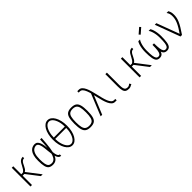

<svg xmlns="http://www.w3.org/2000/svg" viewBox="461 -2652 4479 4479"><g transform="rotate(-45 2700.0 -413.0)"><path d="M126 0V-618H176V-354H228Q263 -374 285.5 -407Q308 -440 325.5 -476.5Q343 -513 363 -545Q383 -577 412.5 -597.5Q442 -618 489 -618V-572Q452 -572 429 -553.5Q406 -535 389.5 -505.5Q373 -476 358 -443Q343 -410 323.5 -380.5Q304 -351 273 -333L529 0H469L232 -308H176V0Z M1140 -46V0Q1101 0 1076.5 -24.5Q1052 -49 1037.5 -91Q1023 -133 1015 -185Q1007 -237 1002 -292.5Q997 -348 991 -400Q985 -452 973.5 -494Q962 -536 942.5 -560.5Q923 -585 890 -585Q850 -585 812 -559Q774 -533 750 -470.5Q726 -408 726 -298Q726 -197 738.5 -139Q751 -81 780 -56.5Q809 -32 860 -32Q908 -32 943.5 -61.5Q979 -91 1003 -158Q1027 -225 1041 -338Q1055 -451 1060 -618H1110Q1100 -438 1082.5 -316.5Q1065 -195 1036.5 -122Q1008 -49 965 -17.5Q922 14 860 14Q790 14 750 -14.5Q710 -43 693 -111.5Q676 -180 676 -298Q676 -394 693.5 -458Q711 -522 741.5 -560.5Q772 -599 810.5 -615.5Q849 -632 890 -632Q934 -632 961.5 -607.5Q989 -583 1006 -541Q1023 -499 1032 -447Q1041 -395 1046 -339Q1051 -283 1056 -231Q1061 -179 1070 -137Q1079 -95 1095.5 -70.5Q1112 -46 1140 -46Z M1500 14Q1451 14 1409 -15.5Q1367 -45 1335 -100Q1303 -155 1285 -231Q1267 -307 1267 -400Q1267 -493 1285 -569Q1303 -645 1335 -700Q1367 -755 1409 -784.5Q1451 -814 1500 -814Q1549 -814 1591 -784.5Q1633 -755 1665 -700Q1697 -645 1715 -569Q1733 -493 1733 -400Q1733 -307 1715 -231Q1697 -155 1665 -100Q1633 -45 1591 -15.5Q1549 14 1500 14ZM1500 -32Q1550 -32 1591.5 -78Q1633 -124 1658 -207Q1683 -290 1683 -400Q1683 -511 1658 -593.5Q1633 -676 1591.5 -722Q1550 -768 1500 -768Q1450 -768 1408.5 -722Q1367 -676 1342 -593.5Q1317 -511 1317 -400Q1317 -290 1342 -207Q1367 -124 1408.5 -78Q1450 -32 1500 -32ZM1295 -377V-423H1710V-377Z M2100 14Q2019 14 1972 -15.5Q1925 -45 1905 -116Q1885 -187 1885 -309Q1885 -432 1905 -502.5Q1925 -573 1972 -602.5Q2019 -632 2100 -632Q2182 -632 2228.5 -602.5Q2275 -573 2295 -502.5Q2315 -432 2315 -309Q2315 -187 2295 -116Q2275 -45 2228.5 -15.5Q2182 14 2100 14ZM2100 -32Q2163 -32 2199 -57.5Q2235 -83 2250 -143.5Q2265 -204 2265 -309Q2265 -415 2250 -475Q2235 -535 2199 -560.5Q2163 -586 2100 -586Q2037 -586 2001 -560.5Q1965 -535 1950 -475Q1935 -415 1935 -309Q1935 -204 1950 -143.5Q1965 -83 2001 -57.5Q2037 -32 2100 -32Z M2920 0Q2872 0 2837.5 -32Q2803 -64 2778 -117.5Q2753 -171 2734.5 -238Q2716 -305 2699.5 -377Q2683 -449 2666.5 -516Q2650 -583 2629 -636.5Q2608 -690 2579 -722Q2550 -754 2510 -754H2470V-800H2520Q2567 -800 2601 -768Q2635 -736 2660 -682.5Q2685 -629 2703.5 -562Q2722 -495 2738.5 -423Q2755 -351 2772 -284Q2789 -217 2810.5 -163.5Q2832 -110 2861 -78Q2890 -46 2930 -46H2970V0ZM2441 0 2674 -571 2693 -492 2492 0Z M3366 14Q3309 14 3276 -6.5Q3243 -27 3229 -76.5Q3215 -126 3215 -211V-618H3265V-211Q3265 -143 3274 -104Q3283 -65 3305.5 -48.5Q3328 -32 3366 -32Q3389 -32 3407 -40Q3425 -48 3451 -70L3480 -26Q3443 -4 3418.5 5Q3394 14 3366 14Z M3726 0V-618H3776V-354H3828Q3863 -374 3885.5 -407Q3908 -440 3925.5 -476.5Q3943 -513 3963 -545Q3983 -577 4012.5 -597.5Q4042 -618 4089 -618V-572Q4052 -572 4029 -553.5Q4006 -535 3989.5 -505.5Q3973 -476 3958 -443Q3943 -410 3923.5 -380.5Q3904 -351 3873 -333L4129 0H4069L3832 -308H3776V0Z M4620 14Q4565 14 4533.5 -17Q4502 -48 4488.5 -122Q4475 -196 4475 -324H4525Q4525 -213 4534 -149.5Q4543 -86 4563.5 -59Q4584 -32 4620 -32Q4656 -32 4677 -59Q4698 -86 4706.5 -149.5Q4715 -213 4715 -324Q4715 -382 4706 -438Q4697 -494 4680.5 -541Q4664 -588 4642 -618H4698Q4718 -590 4733 -544Q4748 -498 4756.5 -441Q4765 -384 4765 -324Q4765 -196 4751.5 -122Q4738 -48 4706.5 -17Q4675 14 4620 14ZM4380 14Q4325 14 4293.5 -17Q4262 -48 4248.5 -122Q4235 -196 4235 -324Q4235 -384 4243.5 -441Q4252 -498 4267 -544Q4282 -590 4302 -618H4358Q4336 -588 4319.5 -541Q4303 -494 4294 -438Q4285 -382 4285 -324Q4285 -213 4294 -149.5Q4303 -86 4323.5 -59Q4344 -32 4380 -32Q4416 -32 4437 -59Q4458 -86 4466.5 -149.5Q4475 -213 4475 -324H4525Q4525 -196 4511.5 -122Q4498 -48 4466.5 -17Q4435 14 4380 14ZM4449 -687 4416 -722 4551 -840 4584 -805Z M5075 0 4845 -618H4897L5125 -7V0ZM5125 0 5088 -31Q5144 -112 5181 -174Q5218 -236 5239.5 -286Q5261 -336 5270 -379.5Q5279 -423 5279 -466Q5279 -513 5269.5 -546Q5260 -579 5234 -618H5292Q5313 -580 5321 -547Q5329 -514 5329 -466Q5329 -417 5319.5 -370.5Q5310 -324 5287 -271.5Q5264 -219 5224.5 -153Q5185 -87 5125 0Z"/></g></svg>

Font: Victor Mono Thin
Style: Regular
Weight: 100
Monospace: yes
Designer: Rune Bjørnerås
Version: Version 1.561;gftools[0.9.30]